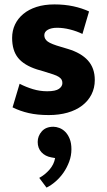

<svg xmlns="http://www.w3.org/2000/svg" viewBox="-20 -511 484 871"><path d="M354 -357Q327 -370 297 -377.5Q267 -385 239 -385Q213 -385 197 -376Q181 -367 181 -351Q181 -334 196.5 -322.5Q212 -311 258 -298L288 -289Q348 -271 379 -236.5Q410 -202 410 -148Q410 -112 395 -82.5Q380 -53 352.5 -32Q325 -11 286.5 0Q248 11 201 11Q150 11 110.5 2Q71 -7 37 -24L69 -131Q98 -116 129.5 -106.5Q161 -97 194 -97Q232 -97 247.5 -108Q263 -119 263 -134Q263 -143 259.5 -149.5Q256 -156 247 -162Q238 -168 221.5 -173.5Q205 -179 179 -187L148 -196Q89 -215 62 -248.5Q35 -282 35 -339Q35 -372 48 -399.5Q61 -427 85.5 -447.5Q110 -468 145.5 -479.5Q181 -491 227 -491Q273 -491 312.5 -482.5Q352 -474 384 -459ZM213 203Q185 198 168 179.5Q151 161 151 133Q151 106 169.5 85Q188 64 222 64Q235 64 249.5 69.5Q264 75 276 87Q288 99 296 118.5Q304 138 304 166Q304 195 294 222Q284 249 268.5 271.5Q253 294 232.5 312Q212 330 191 340L158 296Q184 282 204.5 258.5Q225 235 230 206Z"/></svg>

Font: Mukta Malar ExtraBold
Style: Regular
Weight: 800
Designer: Aadarsh Rajan, Girish Dalvi, Yashodeep Gholap
Foundry: Ek Type
Version: Version 2.538;PS 1.000;hotconv 16.6.51;makeotf.lib2.5.65220;